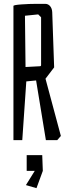

<svg xmlns="http://www.w3.org/2000/svg" viewBox="-20 -730 359 1000"><path d="M172 -710H215Q231 -710 241 -698Q251 -686 252 -667L262 -379L217 -320L297 -22L278 0H219L168 -311L117 -306L96 0H50V-699Q50 -704 91 -707Q132 -710 172 -710ZM188 -385Q194 -385 194 -391V-640L179 -655L110 -648L113 -381ZM119 78H200L203 160L170 250L115 234L161 160H119Z"/></svg>

Font: Bahiana
Style: Regular
Weight: 400
Designer: Pablo Cosgaya & Dani Raskovsky
Foundry: Pablo Cosgaya & Dani Raskovsky
Version: Version 1.005